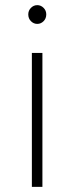

<svg xmlns="http://www.w3.org/2000/svg" viewBox="-20 -727 290 747"><path d="M104 -521H145V0H104ZM160 -671Q160 -655 149.5 -644.5Q139 -634 125 -634Q111 -634 100.5 -644.5Q90 -655 90 -671Q90 -686 100.5 -696.5Q111 -707 125 -707Q139 -707 149.5 -696.5Q160 -686 160 -671Z"/></svg>

Font: Argentum Sans ExtraLight
Style: Regular
Weight: 275
Designer: Julieta Ulanovsky (Modified by Cristiano Sobral)
Foundry: Julieta Ulanovsky
Version: Version 1.000; ttfautohint (v1.5.65-e2d9)